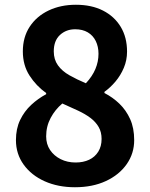

<svg xmlns="http://www.w3.org/2000/svg" viewBox="-20 -773 630 807"><path d="M295 14Q224 14 168 -11Q112 -36 79.5 -81Q47 -126 47 -184Q47 -232 64.5 -268.5Q82 -305 111 -332Q140 -359 174 -377V-382Q132 -412 104 -455.5Q76 -499 76 -557Q76 -617 105 -661Q134 -705 184.5 -729Q235 -753 299 -753Q365 -753 413 -728.5Q461 -704 487.5 -660Q514 -616 514 -556Q514 -520 500.5 -488Q487 -456 465.5 -430.5Q444 -405 419 -387V-382Q454 -364 482 -337Q510 -310 527 -272.5Q544 -235 544 -184Q544 -128 512.5 -83Q481 -38 425 -12Q369 14 295 14ZM341 -423Q368 -452 381 -483Q394 -514 394 -547Q394 -577 382.5 -600.5Q371 -624 349 -637Q327 -650 296 -650Q258 -650 232 -626Q206 -602 206 -557Q206 -523 223.5 -498.5Q241 -474 272 -456.5Q303 -439 341 -423ZM298 -90Q330 -90 354.5 -101.5Q379 -113 393 -135.5Q407 -158 407 -189Q407 -218 394.5 -239.5Q382 -261 360 -277.5Q338 -294 308 -308Q278 -322 242 -338Q212 -313 193 -277.5Q174 -242 174 -200Q174 -167 190.5 -142.5Q207 -118 235 -104Q263 -90 298 -90Z"/></svg>

Font: Noto Sans SC Thin
Style: Bold
Weight: 700
Version: Version 2.004-H2;hotconv 1.0.118;makeotfexe 2.5.65603